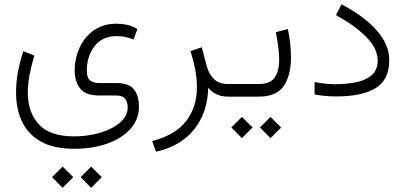

<svg xmlns="http://www.w3.org/2000/svg" viewBox="-20 -456 1913 906"><path d="M410.2 330.1 460.4 379.9 410.2 430.2 360.4 379.9ZM275.4 330.1 325.7 379.9 275.4 430.2 225.6 379.9ZM329.1 246.1Q233.9 246.1 173.3 212.2Q112.8 178.2 84.2 118.2Q55.7 58.1 55.7 -21Q55.7 -67.9 64.9 -117.4Q74.2 -167 90.3 -214.4L142.1 -193.8Q128.9 -150.9 120.1 -106.2Q111.3 -61.5 111.3 -18.1Q111.3 74.2 163.3 130.9Q215.3 187.5 329.1 187.5Q395.5 187.5 453.1 170.2Q510.7 152.8 546.6 122.1Q582.5 91.3 582.5 50.3Q582.5 27.8 571.3 11.2Q560.1 -5.4 528.3 -5.4H449.2Q383.3 -5.4 357.9 -38.6Q332.5 -71.8 332.5 -122.6Q332.5 -181.6 356 -232.2Q379.4 -282.7 423.6 -313.5Q467.8 -344.2 530.8 -344.2Q555.7 -344.2 580.8 -338.6Q606 -333 628.4 -318.8L609.9 -269.5Q573.2 -285.6 531.2 -285.6Q462.4 -285.6 426 -238Q389.6 -190.4 389.6 -122.1Q389.6 -89.4 404.5 -76.7Q419.4 -64 450.2 -64H530.8Q590.3 -64 613 -33.2Q635.7 -2.4 635.7 48.3Q635.7 106.4 596.4 151.1Q557.1 195.8 487.8 220.9Q418.5 246.1 329.1 246.1Z M1058.6 0Q1022 0 998.3 -12.7Q974.6 -25.4 962.4 -42.5Q960.4 73.7 896.7 153.8Q833 233.9 716.3 259.8L697.8 209.5Q807.1 181.6 858.2 115.5Q909.2 49.3 909.2 -44.9Q909.2 -84 901.4 -126.5Q893.6 -168.9 878.9 -214.8L932.1 -232.9L955.1 -146Q965.8 -105 990.2 -82.3Q1014.6 -59.6 1056.2 -59.6H1080.1V0Z M1060.5 -59.6H1199.7Q1255.9 -59.6 1276.6 -90.8Q1297.4 -122.1 1297.4 -174.3Q1297.4 -202.6 1292.7 -237.1Q1288.1 -271.5 1281.7 -304.2L1338.4 -318.8Q1353 -248.5 1353 -185.1Q1353 -101.1 1319.1 -50.5Q1285.2 0 1200.7 0H1060.5ZM1256.3 95.7 1306.6 145.5 1256.3 195.8 1206.5 145.5ZM1121.6 95.7 1171.9 145.5 1121.6 195.8 1071.8 145.5Z M1560.5 -58.6Q1619.1 -58.6 1664.8 -68.8Q1710.4 -79.1 1736.3 -103.5Q1762.2 -127.9 1762.2 -170.4Q1762.2 -227.1 1708.3 -281.5Q1654.3 -335.9 1565.4 -384.8L1591.3 -435.5Q1696.3 -381.3 1756.6 -313.7Q1816.9 -246.1 1816.9 -171.9Q1816.9 -80.1 1752.9 -40.5Q1689 -1 1567.9 -1Q1513.7 -1 1464.4 -10.3V-68.8Q1518.6 -58.6 1560.5 -58.6Z"/></svg>

Font: Vazirmatn UI ExtraLight
Style: Regular
Weight: 200
Designer: Saber Rastikerdar
Foundry: Saber Rastikerdar
Version: Version 33.003